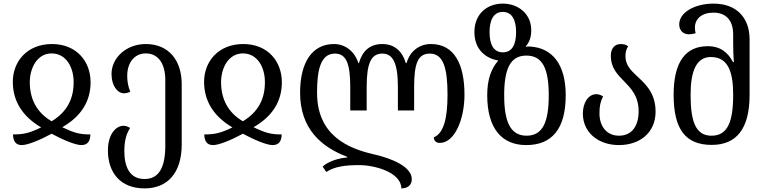

<svg xmlns="http://www.w3.org/2000/svg" viewBox="-20 -792 4251 1064"><path d="M101 12C134 12 204 -17 266 -51C327 -18 397 12 431 12C468 12 480 -13 481 -47C422 -47 392 -55 325 -87C430 -147 482 -231 482 -336C482 -453 403 -548 268 -548C131 -548 50 -452 51 -336C52 -232 103 -148 208 -86C146 -56 114 -47 52 -47C53 -8 68 12 101 12ZM266 -120C181 -170 146 -245 145 -335C145 -417 187 -496 266 -496C347 -496 389 -418 388 -335C388 -244 351 -171 266 -120Z M781 252C908 252 987 167 987 8V-326C987 -455 917 -548 788 -548C680 -548 598 -472 598 -382C598 -318 630 -275 668 -275C679 -275 691 -278 702 -284C690 -312 685 -341 685 -372C685 -441 722 -496 788 -496C858 -496 896 -438 896 -349V15C896 134 862 200 781 200C698 200 669 132 669 45C669 -18 683 -55 701 -83C688 -91 676 -95 664 -95C622 -95 578 -47 578 41C578 167 649 252 781 252Z M1161 12C1194 12 1264 -17 1326 -51C1387 -18 1457 12 1491 12C1528 12 1540 -13 1541 -47C1482 -47 1452 -55 1385 -87C1490 -147 1542 -231 1542 -336C1542 -453 1463 -548 1328 -548C1191 -548 1110 -452 1111 -336C1112 -232 1163 -148 1268 -86C1206 -56 1174 -47 1112 -47C1113 -8 1128 12 1161 12ZM1326 -120C1241 -170 1206 -245 1205 -335C1205 -417 1247 -496 1326 -496C1407 -496 1449 -418 1448 -335C1448 -244 1411 -171 1326 -120Z M2368 -548C2305 -548 2252 -510 2233 -442H2229C2209 -510 2164 -548 2099 -548C2030 -548 1988 -510 1969 -442H1966C1945 -510 1890 -548 1831 -548C1710 -548 1643 -447 1643 -278C1643 -78 1761 23 1904 77V81C1862 83 1800 101 1768 131L1788 161C1834 131 1892 123 1970 123C2059 123 2204 164 2204 252C2239 252 2262 234 2262 201C2262 135 2161 88 2051 63C1911 31 1737 -40 1737 -278C1737 -395 1753 -495 1836 -495C1898 -495 1921 -441 1921 -310V-180H2012V-310C2012 -441 2036 -495 2099 -495C2158 -495 2185 -441 2185 -310V-180H2275V-310C2275 -441 2296 -495 2362 -495C2437 -495 2460 -415 2460 -267C2460 -134 2438 -53 2384 -31C2384 -12 2397 0 2417 0C2500 0 2554 -132 2554 -267C2554 -434 2499 -548 2368 -548Z M2896 12C3040 12 3115 -79 3115 -264C3115 -434 3042 -526 2919 -534C2909 -535 2898 -534 2894 -532V-535C2913 -557 2924 -585 2924 -625C2924 -715 2852 -772 2767 -772C2679 -772 2609 -715 2609 -614C2609 -519 2670 -469 2740 -457V-455C2701 -409 2680 -351 2680 -264C2680 -79 2762 12 2896 12ZM2767 -502C2714 -502 2693 -547 2693 -614C2693 -679 2714 -726 2766 -726C2819 -726 2840 -679 2840 -614C2840 -547 2819 -502 2767 -502ZM2898 -40C2808 -40 2774 -118 2774 -264C2774 -409 2807 -484 2897 -484C2988 -484 3021 -409 3021 -264C3021 -118 2989 -40 2898 -40Z M3410 12C3527 12 3613 -58 3613 -173C3613 -280 3554 -329 3506 -374C3474 -404 3446 -433 3446 -481C3446 -502 3451 -522 3461 -535C3452 -543 3439 -548 3420 -548C3386 -548 3365 -523 3365 -484C3365 -415 3402 -379 3440 -340C3479 -300 3519 -258 3519 -175C3519 -92 3480 -40 3410 -40C3343 -40 3302 -91 3302 -164C3302 -203 3307 -228 3322 -258C3309 -266 3297 -270 3285 -270C3238 -270 3210 -219 3210 -163C3210 -58 3295 12 3410 12Z M3924 11C4058 11 4134 -74 4134 -266V-573C4134 -696 4060 -772 3934 -772C3830 -772 3744 -723 3744 -657C3744 -627 3762 -602 3798 -602C3811 -602 3823 -604 3835 -608C3832 -619 3831 -629 3831 -639C3831 -688 3869 -722 3934 -722C4001 -722 4043 -682 4043 -600V-551C4043 -522 4044 -480 4047 -448H4042C4015 -500 3973 -536 3902 -536C3780 -536 3713 -450 3713 -267C3713 -74 3780 11 3924 11ZM3923 -40C3839 -40 3807 -111 3807 -266C3807 -398 3839 -476 3919 -476C4013 -476 4043 -398 4043 -267C4043 -116 4012 -40 3923 -40Z"/></svg>

Font: Noto Serif Georgian SemiCondensed
Style: Regular
Weight: 400
Width: 4
Designer: Monotype Design Team, Akaki Razmadze
Foundry: Google LLC
Version: Version 2.003